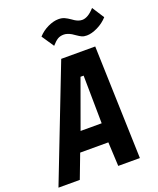

<svg xmlns="http://www.w3.org/2000/svg" viewBox="-182 -1057 953 1159"><g transform="rotate(-20 295.0 -478.0)"><path d="M270.5 -725H489L512 0H373L365.5 -154H184.5L126 0H-11ZM367 -276 363 -583.5H343L231.5 -276ZM403 -828.5Q387 -840 383 -842Q356 -857.5 334.5 -857.5Q311.5 -857.5 295.2 -847.8Q279 -838 257.5 -813.5L204.5 -892Q231.5 -921.5 268 -938.8Q304.5 -956 336 -956Q358 -956 374.2 -948.8Q390.5 -941.5 410.5 -927.5L425 -917.5Q449 -902.5 471 -902.5Q508.5 -902.5 550.5 -950L600.5 -872.5Q573 -842 534.5 -823.2Q496 -804.5 465 -804.5Q446 -804.5 433.5 -810.2Q421 -816 403 -828.5Z"/></g></svg>

Font: JuliaMono ExtraBold
Style: Italic
Weight: 800
Italic angle: -9°
Monospace: yes
Designer: cormullion
Foundry: corm
Version: Version 0.057; ttfautohint (v1.8.4)